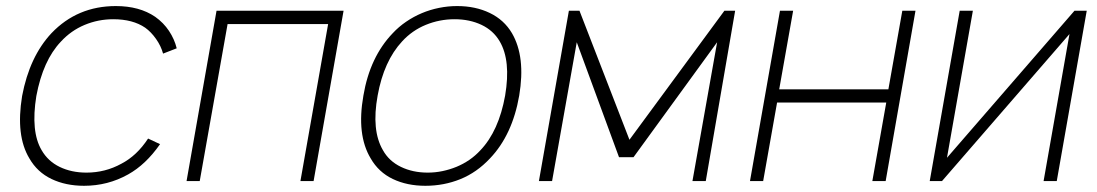

<svg xmlns="http://www.w3.org/2000/svg" viewBox="-20 -598 3621 634"><path d="M518.5 -421Q511.5 -446.5 495.2 -469.5Q479 -492.5 459.5 -506.5Q418.5 -534.5 354 -534.5Q304.5 -534.5 259.5 -515.8Q214.5 -497 181 -460.5Q122 -398.5 100 -281Q81 -163.5 117.5 -102Q138.5 -65.5 177.2 -46.8Q216 -28 265.5 -28Q327.5 -28 381 -57.5Q432 -84 469 -140.5L508.5 -122Q461.5 -54.5 403 -22Q336 15.5 257.5 15.5Q197 15.5 150 -7Q103 -29.5 77 -75Q31.5 -150 53 -281Q77.5 -411 150 -488.5Q235.5 -578 362.5 -578Q440.5 -578 492.5 -542.5Q520 -523 538 -496Q556 -469 563.5 -438.5Z M1015.5 0H972L1063.5 -518.5H731.5L639.5 0H596L695 -562.5H1114.5Z M1204 -75Q1157 -153 1180 -282.5Q1201.5 -410 1277 -488.5Q1296.5 -509.5 1321 -526.2Q1345.5 -543 1372.8 -554.5Q1400 -566 1429.8 -572Q1459.5 -578 1489.5 -578Q1550 -578 1597.2 -555.2Q1644.5 -532.5 1670.5 -488.5Q1716 -410.5 1694.5 -282.5Q1672 -152.5 1598 -75Q1554.5 -28.5 1500.2 -6.5Q1446 15.5 1384.5 15.5Q1324 15.5 1277 -7Q1230 -29.5 1204 -75ZM1630 -461.5Q1609 -497.5 1569.8 -516Q1530.5 -534.5 1481 -534.5Q1431.5 -534.5 1386.2 -516Q1341 -497.5 1308 -461.5Q1247.5 -396.5 1227 -282.5Q1206 -167.5 1244.5 -102Q1264.5 -66 1303.8 -47Q1343 -28 1392.5 -28Q1417 -28 1441 -33Q1465 -38 1487.5 -47.2Q1510 -56.5 1530 -70.2Q1550 -84 1566.5 -102Q1627 -165.5 1648 -282.5Q1667.5 -398 1630 -461.5Z M2407.5 -562.5 2310.5 0H2266.5L2348 -458.5L2072 -79H2024L1884.5 -458.5L1803 0H1759.5L1858.5 -562.5H1893.5L2058.5 -136.5L2372 -562.5Z M3003 -562.5 2904.5 0H2860.5L2906.5 -259.5H2546L2500 0H2456.5L2555.5 -562.5H2599L2553 -303H2913.5L2959.5 -562.5Z M3469.5 0H3426L3511.5 -485.5L3090.5 0H3050L3149 -562.5H3192.5L3107 -77L3528 -562.5H3568.5Z"/></svg>

Font: Russisch Sans ExtraLight
Style: Italic
Weight: 200
Width: 4
Italic angle: -10°
Designer: Michael Sharanda (font) & Cristiano Sobral (main changes)
Foundry: Michael Sharanda
Version: Version 2.00;September 8, 2020;FontCreator 13.0.0.2681 64-bi